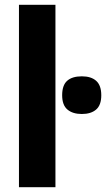

<svg xmlns="http://www.w3.org/2000/svg" viewBox="-20 -780 442 800"><path d="M211 0H59V-760H211ZM321 -462Q360 -462 381 -443Q402 -424 402 -383Q402 -342 380.5 -323.5Q359 -305 321 -305Q283 -305 261 -323.5Q239 -342 239 -383Q239 -425 260 -443.5Q281 -462 321 -462Z"/></svg>

Font: Noto Sans Condensed ExtraBold
Style: Regular
Weight: 800
Width: 3
Designer: Monotype Design Team
Foundry: Monotype Imaging Inc.
Version: Version 2.013; ttfautohint (v1.8.4.7-5d5b)